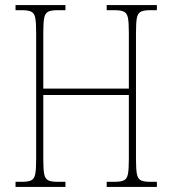

<svg xmlns="http://www.w3.org/2000/svg" viewBox="-20 -734 676 754"><path d="M41 0V-20H66Q91 -20 103 -26Q115 -32 118.5 -51Q122 -70 122 -108V-606Q122 -645 118.5 -663.5Q115 -682 103 -688Q91 -694 66 -694H41V-714H237V-694H206Q181 -694 169 -688Q157 -682 153.5 -663.5Q150 -645 150 -606V-386H486V-606Q486 -645 482.5 -663.5Q479 -682 467 -688Q455 -694 430 -694H399V-714H596V-694H570Q545 -694 533 -688Q521 -682 517.5 -663.5Q514 -645 514 -606V-108Q514 -70 517.5 -51Q521 -32 533 -26Q545 -20 570 -20H596V0H399V-20H430Q455 -20 467 -26Q479 -32 482.5 -51Q486 -70 486 -108V-361H150V-108Q150 -70 153.5 -51Q157 -32 169 -26Q181 -20 206 -20H237V0Z"/></svg>

Font: Noto Serif Armenian Condensed Thin
Style: Regular
Weight: 100
Width: 3
Designer: Monotype Design Team
Foundry: Monotype Imaging Inc.
Version: Version 2.008; ttfautohint (v1.8.4.7-5d5b)